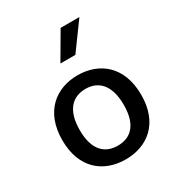

<svg xmlns="http://www.w3.org/2000/svg" viewBox="-191 -937 1003 1077"><g transform="rotate(-30 310.0 -399.0)"><path d="M565.5 -259C565.5 -444 450.5 -532.5 310 -532.5C170 -532.5 54.5 -444 54.5 -259C54.5 -74 170 12 310 12C450.5 12 565.5 -74 565.5 -259ZM452.5 -259C452.5 -129.5 393.5 -77 310 -77C227 -77 167.5 -129.5 167.5 -259C167.5 -389 227 -444 310 -444C393.5 -444 452.5 -389 452.5 -259ZM260.5 -637.5 361.5 -810H483L357.5 -637.5Z"/></g></svg>

Font: Monaspace Neon Medium
Style: Regular
Weight: 500
Designer: Riley Cran & the Lettermatic Team
Foundry: Lettermatic
Version: Version 1.200 (Monaspace Neon)